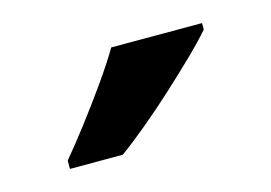

<svg xmlns="http://www.w3.org/2000/svg" viewBox="-40 -830 407 288"><g transform="rotate(-15 164.0 -686.0)"><path d="M288 -756Q276 -742 255.5 -722Q235 -702 211 -680Q187 -658 163.5 -638.5Q140 -619 122 -606H40V-619Q56 -638 75.5 -663.5Q95 -689 114.5 -716.5Q134 -744 147 -766H288Z"/></g></svg>

Font: Noto Sans New Tai Lue SemiBold
Style: Regular
Weight: 600
Version: Version 2.003